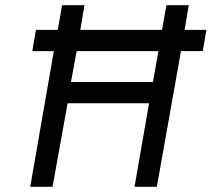

<svg xmlns="http://www.w3.org/2000/svg" viewBox="-20 -720 816 740"><path d="M96.5 0 187.5 -523H104.5L118.5 -605H202.5L219.5 -700H305.5L289.5 -605H604.5L621.5 -700H707.5L691.5 -605H775.5L761.5 -523H677.5L584.5 0H498.5L554.5 -322H240.5L182.5 0ZM253.5 -404H569.5L590.5 -523H275.5Z"/></svg>

Font: Overpass
Style: Italic
Weight: 400
Italic angle: -10°
Designer: Delve Withrington, Dave Bailey, Thomas Jockin
Foundry: Delve Fonts LLC
Version: Version 4.000